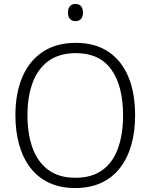

<svg xmlns="http://www.w3.org/2000/svg" viewBox="-20 -942 763 972"><path d="M664 -358Q664 -276 645 -209Q626 -142 588 -92.5Q550 -43 493 -16.5Q436 10 361 10Q285 10 228 -17Q171 -44 133.5 -93Q96 -142 77 -209.5Q58 -277 58 -359Q58 -468 92.5 -550.5Q127 -633 195.5 -679Q264 -725 364 -725Q461 -725 528 -680.5Q595 -636 629.5 -554Q664 -472 664 -358ZM119 -359Q119 -264 145 -192.5Q171 -121 225 -81.5Q279 -42 362 -42Q445 -42 498.5 -81Q552 -120 577.5 -191.5Q603 -263 603 -358Q603 -507 543.5 -590Q484 -673 364 -673Q281 -673 226.5 -634Q172 -595 145.5 -524Q119 -453 119 -359ZM362 -922Q381 -922 390.5 -910.5Q400 -899 400 -879Q400 -858 390.5 -846.5Q381 -835 362 -835Q344 -835 334 -846.5Q324 -858 324 -879Q324 -899 334 -910.5Q344 -922 362 -922Z"/></svg>

Font: Noto Sans Display Light
Style: Regular
Weight: 300
Designer: Monotype Design Team
Foundry: Monotype Imaging Inc.
Version: Version 2.003